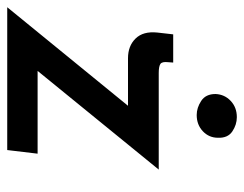

<svg xmlns="http://www.w3.org/2000/svg" viewBox="-93 -583 675 531"><g transform="rotate(90 244.5 -317.5)"><path d="M140 -334Q106 -334 85.5 -355Q65 -376 69 -415L74 -459H152L151 -445Q149 -428 156 -423.5Q163 -419 181 -419H448L158 -63L140 -84H404L394 0H-1L296 -364L308 -334ZM239 -576Q240 -601 258 -618Q276 -635 303 -635Q324 -635 342.5 -622.5Q361 -610 360 -583Q360 -558 342 -541Q324 -524 297 -524Q277 -524 258 -536.5Q239 -549 239 -576Z"/></g></svg>

Font: Josefin Sans Thin Medium
Style: Italic
Weight: 500
Italic angle: -7°
Version: Version 2.000